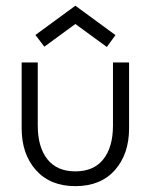

<svg xmlns="http://www.w3.org/2000/svg" viewBox="-20 -624 534 656"><path d="M131.5 -464.5 101 -504.5 237.5 -604.5 374.5 -504 345 -463.5 237.5 -542ZM109 -195.5Q109 -121.5 141.8 -80Q174.5 -38.5 237.5 -38.5Q300.5 -38.5 333.2 -80Q366 -121.5 366 -195.5V-410.5H421V-185.5Q421 -97.5 372.5 -42.8Q324 12 237.5 12Q151.5 12 102.8 -42.8Q54 -97.5 54 -185.5V-410.5H109Z"/></svg>

Font: League Spartan Light
Style: Regular
Weight: 277
Foundry: The League of Moveable Type
Version: Version 2.002